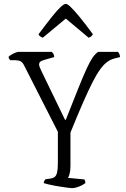

<svg xmlns="http://www.w3.org/2000/svg" viewBox="-20 -972 651 992"><path d="M352 0Q345 0 331 -2Q317 -4 299 -6.5Q281 -9 263 -12.5Q245 -16 229.5 -19.5Q214 -23 206 -26Q206 -32 209 -37.5Q212 -43 215 -46L239 -49Q253 -51 262 -57.5Q271 -64 275 -81Q279 -98 279 -130V-291L105 -633Q97 -650 86 -655.5Q75 -661 56 -661H33Q31 -663 28 -667Q25 -671 24 -678Q29 -684 39.5 -690Q50 -696 60.5 -700Q71 -704 76 -704H248Q252 -700 256 -693.5Q260 -687 260 -677L221 -666Q206 -662 194 -657Q182 -652 182 -638Q182 -632 185.5 -624.5Q189 -617 193 -607L316 -353H320Q359 -452 384.5 -515.5Q410 -579 427.5 -617Q445 -655 458.5 -674.5Q472 -694 487 -704H589Q593 -701 596.5 -693.5Q600 -686 600 -677L572 -670Q552 -665 534.5 -652.5Q517 -640 498.5 -615Q480 -590 458.5 -548Q437 -506 409 -442Q381 -378 344 -287V-113Q344 -89 339.5 -73.5Q335 -58 331 -53L416 -45Q418 -41 419.5 -37.5Q421 -34 421 -26Q407 -15 387 -7.5Q367 0 352 0ZM201 -777Q192 -781 186.5 -785Q181 -789 179 -795Q221 -851 248.5 -885.5Q276 -920 293.5 -936Q311 -952 320 -952Q328 -952 345 -936Q362 -920 390.5 -885.5Q419 -851 460 -795Q458 -791 453.5 -786Q449 -781 438 -777L320 -876Z"/></svg>

Font: Texturina Medium 12pt Thin
Style: Regular
Weight: 250
Version: Version 1.002